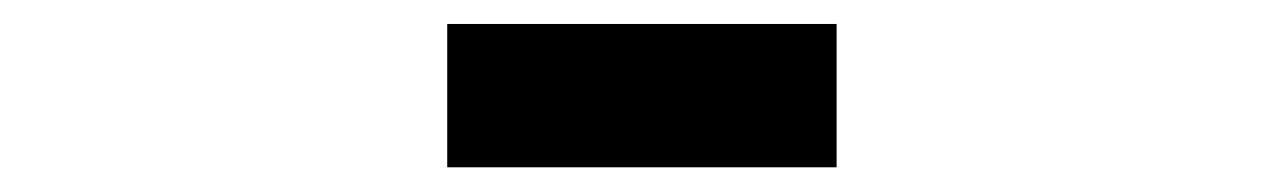

<svg xmlns="http://www.w3.org/2000/svg" viewBox="-20 -544 1040 157"><path d="M345.7 -407.2V-524.4H664.1V-407.2Z"/></svg>

Font: GenEi Gothic M Heavy
Style: Regular
Weight: 800
Designer: o_tamon (Modified); [Source Han Sans]
Ryoko NISHIZUKA  (kana & ideographs); Paul D. Hunt (Latin, Greek & Cyrillic); Wenl
Version: Version 1.1a;Original Version 1.004